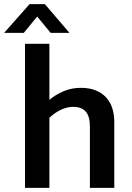

<svg xmlns="http://www.w3.org/2000/svg" viewBox="-57 -909 637 929"><path d="M182 0H64V-697H182V-426Q212 -451 250.5 -467.5Q289 -484 334 -484Q376 -484 406.5 -471.5Q437 -459 457 -437Q477 -415 486.5 -385Q496 -355 496 -319V0H378V-296Q378 -347 357.5 -369.5Q337 -392 297 -392Q268 -392 238 -378Q208 -364 182 -339ZM279 -750H188L123 -829L58 -750H-37L86 -889H160Z"/></svg>

Font: Mukta SemiBold
Style: Regular
Weight: 600
Designer: Girish Dalvi and Yashodeep Gholap
Foundry: Ek Type
Version: Version 2.538;PS 1.002;hotconv 16.6.51;makeotf.lib2.5.65220;